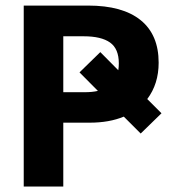

<svg xmlns="http://www.w3.org/2000/svg" viewBox="-20 -679 640 699"><path d="M557.6 -450.7Q557.6 -373.5 516.1 -318.4L567.9 -266.6L492.2 -192.9L430.7 -254.4Q377.9 -232.4 306.6 -232.4H210.4V0H66.4V-658.7H300.8Q426.3 -658.7 491.9 -605.7Q557.6 -552.7 557.6 -450.7ZM412.6 -448.2Q412.6 -501.5 380.6 -524.2Q348.6 -546.9 284.7 -546.9H210.4V-343.3H288.6Q315.9 -343.3 336.4 -348.1L269.5 -415.5L345.2 -489.3L410.6 -423.3Q412.6 -435.1 412.6 -448.2Z"/></svg>

Font: Liberation Mono
Style: Bold
Weight: 700
Monospace: yes
Designer: Steve Matteson
Foundry: Ascender Corporation
Version: Version 2.1.5